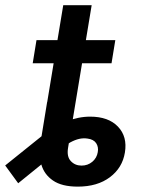

<svg xmlns="http://www.w3.org/2000/svg" viewBox="-83 -692 530 722"><path d="M209.5 9.8Q149.4 9.8 116.2 -13.2Q83 -36.1 72.5 -73.2Q62 -110.4 68.8 -152.8L94.2 -308.1H201.2L172.9 -135.7Q167.5 -103 183.3 -86.2Q199.2 -69.3 223.6 -69.3Q247.1 -69.3 264.2 -83.7Q281.2 -98.1 284.7 -120.1Q288.1 -139.2 278.6 -153.6Q269 -168 246.1 -170.9Q230.5 -173.3 214.6 -169.7Q198.7 -166 181.6 -156.7Q164.6 -147.5 145 -132.3L-14.6 -2.9L-63.5 -69.8L78.1 -183.6Q117.7 -216.3 164.8 -234.9Q211.9 -253.4 255.9 -253.4Q324.7 -253.4 360.6 -215.8Q396.5 -178.2 386.7 -118.7Q377.4 -61 330.3 -25.6Q283.2 9.8 209.5 9.8ZM75.7 -194.3 154.8 -672.4H261.7L182.6 -194.3ZM40 -454.1 54.2 -541H350.6L336.4 -454.1Z"/></svg>

Font: Inter 17pt Medium
Style: Italic
Weight: 500
Italic angle: -9.3988°
Version: Version 4.001;git-66647c0bb